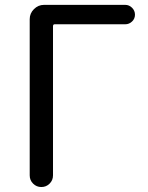

<svg xmlns="http://www.w3.org/2000/svg" viewBox="-20 -753 597 773"><path d="M99.6 -46.9V-675.8Q99.6 -699.2 116.7 -716.3Q133.8 -733.4 157.2 -733.4H484.4Q500 -733.4 511.7 -721.7Q523.4 -710 523.4 -693.8Q523.4 -677.7 511.7 -666.5Q500 -655.3 484.4 -655.3H200.2Q193.4 -655.3 193.4 -647.5V-46.9Q193.4 -27.3 179.7 -13.7Q166 0 146.5 0Q127 0 113.3 -13.7Q99.6 -27.3 99.6 -46.9Z"/></svg>

Font: Gen Jyuu Gothic Regular
Style: Regular
Weight: 400
Designer: [Source Han Sans]
Ryoko NISHIZUKA  (kana & ideographs); Paul D. Hunt (Latin, Greek & Cyrillic); Wenlong ZHANG  (bopomofo
Version: Version 1.002.20150607